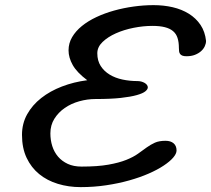

<svg xmlns="http://www.w3.org/2000/svg" viewBox="-20 -725 839 763"><path d="M526.4 -402.8Q534.2 -402.8 541.5 -400.9Q548.8 -398.9 554.7 -395.5Q560.5 -392.1 564 -387.5Q567.4 -382.8 567.4 -377.9Q567.4 -370.1 557.6 -362.1Q547.9 -354 523.9 -347.2Q500 -340.3 460.2 -335.9Q420.4 -331.5 359.9 -331.5Q327.1 -331.5 294.9 -322.5Q262.7 -313.5 237.3 -295.9Q211.9 -278.3 196 -252.9Q180.2 -227.5 180.2 -194.8Q180.2 -168.5 187.7 -144.5Q195.3 -120.6 210.7 -102.5Q226.1 -84.5 249.3 -73.7Q272.5 -63 304.2 -63Q368.2 -63 410.6 -70.6Q453.1 -78.1 481.7 -89.6Q510.3 -101.1 528.6 -114.3Q546.9 -127.4 562.7 -138.9Q578.6 -150.4 595.5 -158Q612.3 -165.5 637.7 -165.5Q658.2 -165.5 669.9 -155.5Q681.6 -145.5 681.6 -127Q681.6 -114.3 668.2 -98.6Q654.8 -83 630.1 -66.7Q605.5 -50.3 570.8 -35.2Q536.1 -20 493.7 -8.1Q451.2 3.9 402.3 11.2Q353.5 18.6 300.8 18.6Q252.4 18.6 210 5.6Q167.5 -7.3 135.7 -33.2Q104 -59.1 85.7 -97.9Q67.4 -136.7 67.4 -189Q67.4 -233.9 87.9 -270.8Q108.4 -307.6 143.8 -335.4Q179.2 -363.3 226.3 -381.3Q273.4 -399.4 326.7 -406.2Q285.6 -437 269 -466.6Q252.4 -496.1 252.4 -524.9Q252.4 -553.2 266.6 -577.4Q280.8 -601.6 305.4 -621.6Q330.1 -641.6 362.8 -657Q395.5 -672.4 433.1 -682.9Q470.7 -693.4 511 -699Q551.3 -704.6 590.3 -704.6Q630.4 -704.6 666.3 -696.3Q702.1 -688 730.5 -670.4Q758.8 -652.8 776.9 -626Q794.9 -599.1 798.8 -562.5Q798.8 -552.2 793.9 -541.5Q789.1 -530.8 779.1 -521.7Q769 -512.7 754.6 -507.1Q740.2 -501.5 721.2 -501.5Q710.9 -501.5 704.8 -503.9Q698.7 -506.3 695.6 -510.7Q692.4 -515.1 691.7 -521.2Q690.9 -527.3 690.9 -534.7Q690.9 -557.6 685.5 -574.2Q680.2 -590.8 667.7 -601.3Q655.3 -611.8 635.3 -616.9Q615.2 -622.1 585.4 -622.1Q549.8 -622.1 511.2 -614.5Q472.7 -606.9 440.4 -592.5Q408.2 -578.1 387.5 -558.1Q366.7 -538.1 366.7 -513.2Q366.7 -483.9 380.1 -462.9Q393.6 -441.9 415.8 -428.5Q438 -415 466.8 -408.9Q495.6 -402.8 526.4 -402.8Z"/></svg>

Font: Damion
Style: Regular
Weight: 400
Foundry: vernon adams
Version: Version 1.000